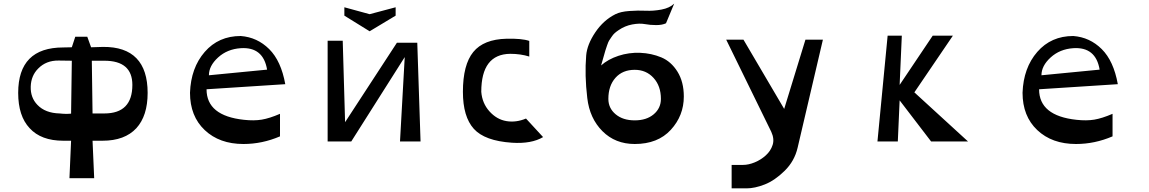

<svg xmlns="http://www.w3.org/2000/svg" viewBox="-20 -778 6321 1056"><path d="M362 202 371 -4H328Q206 -4 143 -73Q80 -140 80 -267Q80 -517 328 -517L375 -518L394 -576H460L481 -518L547 -520Q669 -521 730.5 -457.5Q792 -394 792 -267Q792 -141 730 -73Q666 -4 544 -4H489L498 202ZM371 -153 375 -444 303 -445Q234 -446 190 -401Q151 -362 149 -302Q147 -241 186 -201Q229 -156 308 -154Q343 -150 371 -153ZM489 -154H554Q708 -154 708 -311Q708 -444 554 -444H485Z M1549 -315 1116 -287Q1116 -141 1322 -119Q1377 -113 1419.5 -120Q1462 -127 1520 -152V-28Q1422 14 1319 14Q1187 14 1106 -62.5Q1025 -139 1025 -268Q1030 -405 1106 -492.5Q1182 -580 1304 -580Q1395 -573 1460.5 -508Q1526 -443 1549 -315ZM1129 -364 1449 -395Q1428 -521 1304 -513Q1230 -508 1179.5 -462Q1129 -416 1129 -364Z M2156 -738V-692L2013 -606L1874 -692V-738L2013 -700ZM2206 -464 1912 0H1782V-554H1865L1878 -106L2163 -543H2275L2293 0H2180Z M2891 -553V-467Q2843 -482 2786 -482Q2627 -480 2627 -273Q2632 -210 2672 -165.5Q2712 -121 2765 -112Q2818 -103 2873 -126L2967 -24Q2903 14 2796 7Q2646 -3 2586 -69.5Q2526 -136 2526 -273Q2526 -422 2583 -492Q2640 -562 2766 -565Q2850 -567 2891 -553Z M3471 14Q3364 14 3293.5 -56.5Q3223 -127 3210 -239Q3195 -364 3204 -473Q3209 -533 3254 -600Q3299 -667 3365 -700Q3393 -714 3441 -717.5Q3489 -721 3531.5 -719Q3574 -717 3618.5 -725.5Q3663 -734 3688 -758L3643 -650Q3622 -640 3589 -640Q3556 -640 3526.5 -645.5Q3497 -651 3457 -643.5Q3417 -636 3382 -612Q3370 -604 3361 -596Q3352 -588 3343.5 -575Q3335 -562 3330.5 -555.5Q3326 -549 3319 -528.5Q3312 -508 3309.5 -500Q3307 -492 3298.5 -461.5Q3290 -431 3286 -418Q3324 -452 3381.5 -471Q3439 -490 3501 -487.5Q3563 -485 3617 -462.5Q3671 -440 3706 -384Q3741 -328 3741 -247Q3741 -142 3669.5 -64Q3598 14 3471 14ZM3615 -234Q3615 -305 3574.5 -349.5Q3534 -394 3471 -394Q3404 -394 3365 -350Q3326 -306 3326 -234Q3326 -183 3366 -149.5Q3406 -116 3471 -116Q3536 -116 3575.5 -149.5Q3615 -183 3615 -234Z M4004 258V129H4067Q4097 129 4131 115Q4165 101 4192 76.5Q4219 52 4229.5 19Q4240 -14 4222 -53L3974 -560H4069L4293 -179L4410 -560H4506L4367 34Q4350 108 4295.5 161.5Q4241 215 4186 236.5Q4131 258 4086 258Z M4806 0 4862 -582H4940L4928 -311L5110 -582H5221L5009 -270L5304 0H5101L4928 -226L4918 0Z M6128 -315 5695 -287Q5695 -141 5901 -119Q5956 -113 5998.5 -120Q6041 -127 6099 -152V-28Q6001 14 5898 14Q5766 14 5685 -62.5Q5604 -139 5604 -268Q5609 -405 5685 -492.5Q5761 -580 5883 -580Q5974 -573 6039.5 -508Q6105 -443 6128 -315ZM5708 -364 6028 -395Q6007 -521 5883 -513Q5809 -508 5758.5 -462Q5708 -416 5708 -364Z"/></svg>

Font: OpenDyslexic
Style: Regular
Weight: 400
Designer: Abbie Gonzalez
Version: Version 0.920;hotconv 1.0.109;makeotfexe 2.5.65596